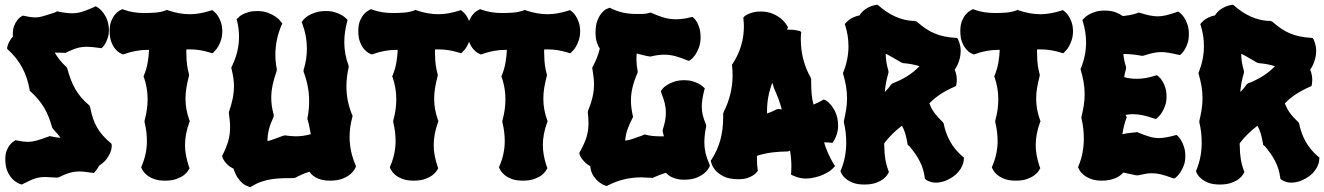

<svg xmlns="http://www.w3.org/2000/svg" viewBox="-20 -746 5497 797"><path d="M443.8 -144Q443.8 -142.6 443.4 -134.3Q442.9 -126 438.2 -113.5Q433.6 -101.1 422.9 -86.4Q412.1 -71.8 391.1 -58.1Q385.7 -46.9 380.4 -40.5Q375 -34.2 374 -33.2L370.1 -27.8L362.8 -28.8Q345.7 -31.2 332.8 -32.7Q319.8 -34.2 309.1 -34.2Q297.9 -34.2 288.1 -32.7Q278.3 -31.2 268.3 -28.3Q258.3 -25.4 247.3 -20.8Q236.3 -16.1 223.1 -9.8L215.8 -8.8Q203.1 -8.8 191.2 -10Q179.2 -11.2 169.9 -11.2Q156.7 -11.2 146.2 -9.8Q135.7 -8.3 125.5 -4.9Q115.2 -1.5 103.5 3.9Q91.8 9.3 76.2 17.1L70.8 20L66.9 19Q48.3 12.7 34.2 -0.5Q22 -11.7 12 -32.2Q2 -52.7 2 -85.9Q2 -106.4 7.6 -120.6Q13.2 -134.8 20.3 -143.6Q27.3 -152.3 33.2 -156.5Q39.1 -160.6 40 -161.1L43.9 -164.1L48.8 -163.1Q64 -160.2 75.2 -158.7Q86.4 -157.2 96.2 -157.2Q105 -157.2 113.5 -158.4Q122.1 -159.7 131.8 -162.4Q141.6 -165 153.6 -169.2Q165.5 -173.3 182.1 -179.2L186 -181.2L189.9 -180.2Q212.9 -175.3 231 -173.8Q225.1 -183.1 217 -192.1Q209 -201.2 200.2 -210.9L196.8 -215.8Q189.9 -240.7 181.6 -261.5Q173.3 -282.2 162.4 -300.3Q151.4 -318.4 137.7 -334.5Q124 -350.6 106.9 -366.2L103 -369.1V-373Q94.7 -422.9 72.8 -464.1Q50.8 -505.4 14.2 -539.1L9.8 -543V-548.8Q9.8 -549.3 10.7 -553.2Q11.7 -557.1 14.2 -563.5Q16.6 -569.8 21.5 -578.1Q26.4 -586.4 34.2 -595.2Q33.2 -597.7 33.2 -599.6Q33.2 -601.6 33.2 -604Q33.2 -624.5 38.8 -638.7Q44.4 -652.8 51.3 -661.6Q58.1 -670.4 64 -674.6Q69.8 -678.7 70.8 -679.2L75.2 -681.2L80.1 -680.2Q107.4 -673.8 126 -673.8Q134.8 -673.8 142.6 -675Q150.4 -676.3 159.4 -679Q168.5 -681.6 179.2 -685.1Q189.9 -688.5 204.1 -692.9Q206.5 -693.8 208.5 -694.6Q210.4 -695.3 212.9 -696.8L216.8 -699.2L221.2 -698.2Q239.3 -694.3 253.2 -692.6Q267.1 -690.9 278.8 -690.9Q300.8 -690.9 321.3 -697.3Q341.8 -703.6 371.1 -716.8L377 -720.2L382.8 -716.8Q383.3 -716.3 389.4 -712.4Q395.5 -708.5 403.3 -699.7Q411.1 -690.9 418.9 -676.8Q426.8 -662.6 430.2 -642.1Q431.2 -636.7 431.6 -631.1Q432.1 -625.5 432.1 -621.1Q432.1 -604.5 428.2 -591.6Q424.3 -578.6 419.4 -569.6Q414.6 -560.5 410.4 -555.4Q406.2 -550.3 405.8 -549.8L400.9 -545.9L394 -546.9Q377.4 -549.3 364.5 -550.5Q351.6 -551.8 340.8 -551.8Q329.6 -551.8 319.8 -550.5Q310.1 -549.3 300 -546.4Q290 -543.5 278.8 -538.8Q267.6 -534.2 253.9 -527.8L251 -525.9L247.1 -526.9Q234.9 -526.9 225.1 -527.3Q215.3 -527.8 207 -527.8Q216.8 -511.2 228.8 -496.3Q240.7 -481.4 255.9 -467.8L258.8 -462.9Q266.1 -436.5 274.4 -414.8Q282.7 -393.1 293.5 -374.8Q304.2 -356.4 318.1 -340.3Q332 -324.2 350.1 -309.1L354 -301.8Q358.9 -276.4 365.5 -256.1Q372.1 -235.8 382.1 -218.3Q392.1 -200.7 406 -184.6Q419.9 -168.5 439.9 -151.9L442.9 -148.9Z M768.1 -243.2 766.1 -238.8Q748 -189 748 -144Q748 -122.1 752.2 -100.1Q756.3 -78.1 764.6 -53.2L767.1 -47.9L764.6 -43.9Q764.2 -43 759.3 -35.4Q754.4 -27.8 743.2 -19Q731.9 -10.3 712.9 -3.2Q693.8 3.9 665 3.9Q636.2 3.9 617.4 -3.7Q598.6 -11.2 587.9 -20.8Q577.1 -30.3 572.8 -38.1Q568.4 -45.9 567.9 -46.9L565.9 -51.8L567.9 -56.2Q579.1 -83 584.5 -108.4Q589.8 -133.8 589.8 -160.2Q589.8 -178.2 587.6 -197.5Q585.4 -216.8 580.1 -238.8V-245.1Q586.9 -270 589.8 -292Q592.8 -314 592.8 -335Q592.8 -379.4 577.6 -424.8L575.7 -429.2L577.6 -433.1Q588.4 -459.5 593 -486.1Q597.7 -512.7 598.6 -539.1H593.8Q543.9 -539.1 494.6 -521L490.7 -520L485.8 -522Q484.9 -522 477.1 -526.4Q469.2 -530.8 459.7 -541.5Q450.2 -552.2 442.6 -570.6Q435.1 -588.9 435.1 -617.2Q435.1 -643.6 442.4 -660.4Q449.7 -677.2 458.7 -687.3Q467.8 -697.3 475.3 -701.4Q482.9 -705.6 483.9 -706.1L487.8 -708L492.7 -706.1Q514.2 -698.2 535.6 -695.1Q557.1 -691.9 580.1 -691.9Q600.6 -691.9 624.3 -693.6Q647.9 -695.3 668.9 -703.1L672.9 -705.1L676.8 -703.1Q701.7 -694.8 723.9 -690.9Q746.1 -687 768.1 -687Q807.6 -687 855 -702.1L860.8 -704.1L865.7 -700.2Q866.2 -699.7 872.1 -694.8Q877.9 -689.9 884.5 -679.9Q891.1 -669.9 896.7 -654.5Q902.3 -639.2 902.8 -618.2Q902.8 -596.2 897.5 -579.8Q892.1 -563.5 885.5 -552.5Q878.9 -541.5 873 -535.9Q867.2 -530.3 866.7 -528.8L861.8 -524.9L855 -526.9Q830.1 -534.7 809.3 -537.8Q788.6 -541 768.1 -541H753.9Q752.9 -534.2 753.4 -528.1Q753.9 -522 753.9 -516.1Q753.9 -495.6 756.6 -476.1Q759.3 -456.5 764.6 -437V-431.2Q757.3 -403.8 753.7 -380.9Q750 -357.9 750 -335.9Q750 -313.5 753.9 -292Q757.8 -270.5 766.1 -247.1Z M1151.9 -647.9 1148.9 -642.1Q1135.3 -610.4 1129.2 -579.8Q1123 -549.3 1123 -519Q1123 -489.7 1128.9 -460V-453.1Q1117.7 -420.9 1111.8 -393.6Q1106 -366.2 1106 -339.8Q1106 -322.8 1108.4 -305.7Q1110.8 -288.6 1116.2 -270V-262.2Q1102.5 -232.9 1096.4 -209Q1090.3 -185.1 1090.3 -160.2Q1106 -164.1 1120.6 -169.7Q1135.3 -175.3 1154.3 -182.1L1162.1 -184.1Q1174.3 -182.6 1185.3 -181.4Q1196.3 -180.2 1207 -180.2Q1239.7 -180.2 1270 -189Q1267.6 -203.1 1264.6 -218Q1261.7 -232.9 1257.3 -248L1255.9 -253.9Q1259.8 -272 1261.5 -289.8Q1263.2 -307.6 1263.2 -326.2Q1263.2 -357.9 1257.3 -388.4Q1251.5 -418.9 1240.2 -448.2V-456.1Q1247.6 -478.5 1250.7 -500.5Q1253.9 -522.5 1253.9 -544.9Q1253.9 -570.8 1249.3 -596.2Q1244.6 -621.6 1234.9 -647.9L1231.9 -653.8L1236.3 -660.2Q1236.8 -660.6 1242.2 -667Q1247.6 -673.3 1259.3 -680.7Q1271 -688 1289.3 -694.1Q1307.6 -700.2 1334 -700.2Q1354.5 -700.2 1369.9 -695.3Q1385.3 -690.4 1396 -684.6Q1406.7 -678.7 1412.1 -673.6Q1417.5 -668.5 1418 -668L1422.9 -663.1L1420.9 -655.8Q1409.2 -612.3 1409.2 -570.8Q1409.2 -520 1427.2 -473.1V-465.8Q1418 -425.3 1418 -387.2Q1418 -325.7 1441.9 -269L1443.8 -265.1L1442.9 -261.2Q1431.2 -218.8 1431.2 -178.2Q1431.2 -147.9 1437.3 -118.7Q1443.4 -89.4 1456.1 -60.1L1458 -56.2L1456.1 -50.8Q1455.6 -50.3 1450.9 -41.7Q1446.3 -33.2 1434.3 -22.9Q1422.4 -12.7 1401.9 -4.4Q1381.3 3.9 1349.1 3.9Q1329.1 3.9 1314.7 0Q1300.3 -3.9 1290 -9.8Q1279.8 -15.6 1273.7 -22Q1267.6 -28.3 1264.2 -33.2Q1249 -28.3 1234.6 -22.2Q1220.2 -16.1 1205.1 -7.8L1199.2 -6.8Q1174.3 -6.8 1151.6 -6.1Q1128.9 -5.4 1107.7 -2.2Q1086.4 1 1065.7 8.1Q1044.9 15.1 1023.9 27.8L1020 30.8L1015.1 29.8Q1012.2 28.3 1004.6 25.6Q997.1 22.9 987.5 15.4Q978 7.8 967.8 -6.6Q957.5 -21 949.2 -45.9Q935.5 -52.2 926.8 -60.3Q918 -68.4 912.8 -75.7Q907.7 -83 905.5 -88.1Q903.3 -93.3 903.3 -94.2L901.9 -99.1L904.3 -103Q919.9 -134.3 927.5 -160.9Q935.1 -187.5 935.1 -219.2Q935.1 -231.9 933.8 -245.6Q932.6 -259.3 930.2 -274.9V-280.8Q940.4 -310.1 945.8 -336.4Q951.2 -362.8 951.2 -389.2Q951.2 -406.2 948.5 -423.8Q945.8 -441.4 940.9 -460.9L939.9 -464.8L941.9 -469.2Q957 -500 964.6 -530.8Q972.2 -561.5 972.2 -594.2Q972.2 -626 963.9 -660.2L961.9 -667L967.3 -670.9Q967.8 -671.4 972.7 -676.3Q977.5 -681.2 987.3 -686.3Q997.1 -691.4 1012 -695.8Q1026.9 -700.2 1046.9 -700.2Q1072.3 -700.2 1091.3 -693.1Q1110.4 -686 1122.8 -677.5Q1135.3 -668.9 1141.4 -661.6Q1147.5 -654.3 1147.9 -653.8Z M1800.3 -243.2 1798.3 -238.8Q1780.3 -189 1780.3 -144Q1780.3 -122.1 1784.4 -100.1Q1788.6 -78.1 1796.9 -53.2L1799.3 -47.9L1796.9 -43.9Q1796.4 -43 1791.5 -35.4Q1786.6 -27.8 1775.4 -19Q1764.2 -10.3 1745.1 -3.2Q1726.1 3.9 1697.3 3.9Q1668.5 3.9 1649.7 -3.7Q1630.9 -11.2 1620.1 -20.8Q1609.4 -30.3 1605 -38.1Q1600.6 -45.9 1600.1 -46.9L1598.1 -51.8L1600.1 -56.2Q1611.3 -83 1616.7 -108.4Q1622.1 -133.8 1622.1 -160.2Q1622.1 -178.2 1619.9 -197.5Q1617.7 -216.8 1612.3 -238.8V-245.1Q1619.1 -270 1622.1 -292Q1625 -314 1625 -335Q1625 -379.4 1609.9 -424.8L1607.9 -429.2L1609.9 -433.1Q1620.6 -459.5 1625.2 -486.1Q1629.9 -512.7 1630.9 -539.1H1626Q1576.2 -539.1 1526.9 -521L1522.9 -520L1518.1 -522Q1517.1 -522 1509.3 -526.4Q1501.5 -530.8 1491.9 -541.5Q1482.4 -552.2 1474.9 -570.6Q1467.3 -588.9 1467.3 -617.2Q1467.3 -643.6 1474.6 -660.4Q1481.9 -677.2 1491 -687.3Q1500 -697.3 1507.6 -701.4Q1515.1 -705.6 1516.1 -706.1L1520 -708L1524.9 -706.1Q1546.4 -698.2 1567.9 -695.1Q1589.4 -691.9 1612.3 -691.9Q1632.8 -691.9 1656.5 -693.6Q1680.2 -695.3 1701.2 -703.1L1705.1 -705.1L1709 -703.1Q1733.9 -694.8 1756.1 -690.9Q1778.3 -687 1800.3 -687Q1839.8 -687 1887.2 -702.1L1893.1 -704.1L1897.9 -700.2Q1898.4 -699.7 1904.3 -694.8Q1910.2 -689.9 1916.7 -679.9Q1923.3 -669.9 1929 -654.5Q1934.6 -639.2 1935.1 -618.2Q1935.1 -596.2 1929.7 -579.8Q1924.3 -563.5 1917.7 -552.5Q1911.1 -541.5 1905.3 -535.9Q1899.4 -530.3 1898.9 -528.8L1894 -524.9L1887.2 -526.9Q1862.3 -534.7 1841.6 -537.8Q1820.8 -541 1800.3 -541H1786.1Q1785.2 -534.2 1785.6 -528.1Q1786.1 -522 1786.1 -516.1Q1786.1 -495.6 1788.8 -476.1Q1791.5 -456.5 1796.9 -437V-431.2Q1789.6 -403.8 1785.9 -380.9Q1782.2 -357.9 1782.2 -335.9Q1782.2 -313.5 1786.1 -292Q1790 -270.5 1798.3 -247.1Z M2253.4 -243.2 2251.5 -238.8Q2233.4 -189 2233.4 -144Q2233.4 -122.1 2237.5 -100.1Q2241.7 -78.1 2250 -53.2L2252.4 -47.9L2250 -43.9Q2249.5 -43 2244.6 -35.4Q2239.7 -27.8 2228.5 -19Q2217.3 -10.3 2198.2 -3.2Q2179.2 3.9 2150.4 3.9Q2121.6 3.9 2102.8 -3.7Q2084 -11.2 2073.2 -20.8Q2062.5 -30.3 2058.1 -38.1Q2053.7 -45.9 2053.2 -46.9L2051.3 -51.8L2053.2 -56.2Q2064.5 -83 2069.8 -108.4Q2075.2 -133.8 2075.2 -160.2Q2075.2 -178.2 2073 -197.5Q2070.8 -216.8 2065.4 -238.8V-245.1Q2072.3 -270 2075.2 -292Q2078.1 -314 2078.1 -335Q2078.1 -379.4 2063 -424.8L2061 -429.2L2063 -433.1Q2073.7 -459.5 2078.4 -486.1Q2083 -512.7 2084 -539.1H2079.1Q2029.3 -539.1 1980 -521L1976.1 -520L1971.2 -522Q1970.2 -522 1962.4 -526.4Q1954.6 -530.8 1945.1 -541.5Q1935.5 -552.2 1928 -570.6Q1920.4 -588.9 1920.4 -617.2Q1920.4 -643.6 1927.7 -660.4Q1935.1 -677.2 1944.1 -687.3Q1953.1 -697.3 1960.7 -701.4Q1968.3 -705.6 1969.2 -706.1L1973.1 -708L1978 -706.1Q1999.5 -698.2 2021 -695.1Q2042.5 -691.9 2065.4 -691.9Q2085.9 -691.9 2109.6 -693.6Q2133.3 -695.3 2154.3 -703.1L2158.2 -705.1L2162.1 -703.1Q2187 -694.8 2209.2 -690.9Q2231.4 -687 2253.4 -687Q2293 -687 2340.3 -702.1L2346.2 -704.1L2351.1 -700.2Q2351.6 -699.7 2357.4 -694.8Q2363.3 -689.9 2369.9 -679.9Q2376.5 -669.9 2382.1 -654.5Q2387.7 -639.2 2388.2 -618.2Q2388.2 -596.2 2382.8 -579.8Q2377.4 -563.5 2370.8 -552.5Q2364.3 -541.5 2358.4 -535.9Q2352.5 -530.3 2352.1 -528.8L2347.2 -524.9L2340.3 -526.9Q2315.4 -534.7 2294.7 -537.8Q2273.9 -541 2253.4 -541H2239.3Q2238.3 -534.2 2238.8 -528.1Q2239.3 -522 2239.3 -516.1Q2239.3 -495.6 2241.9 -476.1Q2244.6 -456.5 2250 -437V-431.2Q2242.7 -403.8 2239 -380.9Q2235.4 -357.9 2235.4 -335.9Q2235.4 -313.5 2239.3 -292Q2243.2 -270.5 2251.5 -247.1Z M2627 -445.8 2626 -442.9Q2611.8 -409.7 2605.5 -382.6Q2599.1 -355.5 2599.1 -329.1Q2599.1 -313.5 2601.1 -297.9Q2603 -282.2 2606.9 -265.1L2607.9 -261.2L2606 -256.8Q2591.8 -229 2584.2 -207.3Q2576.7 -185.5 2575.2 -162.1Q2585 -163.6 2592.8 -165.5Q2600.6 -167.5 2608.2 -170.2Q2615.7 -172.9 2623.8 -175.8Q2631.8 -178.7 2642.1 -182.1Q2644.5 -183.1 2646.5 -183.8Q2648.4 -184.6 2650.9 -186L2654.8 -188L2659.2 -187Q2674.8 -183.1 2689 -181.6Q2703.1 -180.2 2716.8 -180.2H2735.8Q2734.9 -184.6 2733.6 -189.2Q2732.4 -193.8 2731 -199.2V-207Q2737.8 -228 2741 -245.1Q2744.1 -262.2 2744.1 -278.8Q2744.1 -297.9 2739.5 -316.9Q2734.9 -335.9 2725.1 -360.8L2723.1 -367.2L2726.1 -372.1Q2726.1 -372.6 2731.4 -378.9Q2736.8 -385.3 2748.3 -392.8Q2759.8 -400.4 2777.8 -406.7Q2795.9 -413.1 2820.8 -413.1Q2839.8 -413.1 2854.7 -408.7Q2869.6 -404.3 2879.9 -398.7Q2890.1 -393.1 2895.5 -388.2Q2900.9 -383.3 2901.9 -382.8L2905.8 -378.9L2903.8 -373Q2898.4 -352.1 2895.8 -335.2Q2893.1 -318.4 2893.1 -303.2Q2893.1 -284.7 2897.5 -267.1Q2901.9 -249.5 2911.1 -227.1V-220.2Q2907.2 -201.2 2905.5 -184.6Q2903.8 -168 2903.8 -153.8Q2903.8 -131.8 2908.7 -110.8Q2913.6 -89.8 2924.8 -64L2926.8 -60.1L2925.8 -55.2Q2925.3 -54.7 2920.7 -46.1Q2916 -37.6 2904.1 -27.3Q2892.1 -17.1 2871.6 -8.5Q2851.1 0 2818.8 0Q2803.2 0 2791 -2.9Q2778.8 -5.9 2769.8 -10Q2760.7 -14.2 2754.4 -19.3Q2748 -24.4 2744.1 -28.8Q2731.4 -24.9 2718.5 -20Q2705.6 -15.1 2691.9 -8.8L2688 -6.8L2685.1 -7.8Q2673.8 -7.8 2663.1 -8.8Q2652.3 -9.8 2642.1 -9.8Q2605.5 -9.8 2570.8 -1.5Q2536.1 6.8 2502.9 23.9L2498 25.9L2494.1 24.9Q2495.6 25.4 2486.8 22Q2478 18.6 2466.3 9.5Q2454.6 0.5 2443.6 -15.4Q2432.6 -31.2 2430.2 -56.2Q2417 -63.5 2408.4 -72Q2399.9 -80.6 2394.8 -87.9Q2389.6 -95.2 2387.7 -100.3Q2385.7 -105.5 2385.7 -106L2384.8 -110.8L2386.7 -115.2Q2396 -131.8 2402.8 -146.5Q2409.7 -161.1 2414.1 -175Q2418.5 -189 2420.7 -203.4Q2422.9 -217.8 2422.9 -234.9Q2422.9 -254.9 2419.9 -279.8L2420.9 -286.1Q2433.6 -316.9 2439.7 -343.3Q2445.8 -369.6 2445.8 -396Q2445.8 -411.1 2443.8 -427Q2441.9 -442.9 2439 -460L2438 -464.8L2439.9 -467.8Q2451.2 -489.7 2458.5 -508.1Q2465.8 -526.4 2469.7 -544.9Q2462.4 -554.7 2457.3 -571Q2452.1 -587.4 2452.1 -610.8Q2452.1 -642.1 2460.2 -661.9Q2468.3 -681.6 2478.3 -692.9Q2488.3 -704.1 2496.6 -708Q2504.9 -711.9 2505.9 -711.9L2510.7 -713.9L2515.1 -711.9Q2540.5 -699.2 2566.4 -693.6Q2592.3 -688 2621.1 -688Q2632.8 -688 2648.4 -688.2Q2664.1 -688.5 2676.8 -692.9L2681.2 -693.8L2685.1 -691.9Q2713.9 -679.2 2737.5 -672.6Q2761.2 -666 2786.1 -666Q2801.3 -666 2816.7 -668.2Q2832 -670.4 2849.1 -674.8L2855 -675.8L2858.9 -671.9Q2859.4 -671.4 2864.3 -666.5Q2869.1 -661.6 2874.3 -651.9Q2879.4 -642.1 2883.8 -627.2Q2888.2 -612.3 2888.2 -591.8V-584Q2886.7 -562 2880.1 -545.7Q2873.5 -529.3 2866.2 -518.8Q2858.9 -508.3 2852.8 -502.9Q2846.7 -497.6 2846.2 -497.1L2839.8 -493.2L2834 -495.1Q2805.2 -507.3 2782.5 -513.2Q2759.8 -519 2736.8 -519Q2723.1 -519 2709.5 -517.1Q2695.8 -515.1 2680.2 -511.2L2672.9 -512.2Q2658.7 -514.6 2647 -517.8Q2635.3 -521 2623 -523.9Q2622.1 -516.6 2622.1 -509.8Q2622.1 -502.9 2622.1 -496.1Q2622.1 -485.4 2623.3 -474.1Q2624.5 -462.9 2627 -450.2Z M3456.1 -254.9Q3459 -238.8 3459 -225.1Q3459 -210 3456.1 -198Q3453.1 -186 3449.5 -177.5Q3445.8 -168.9 3442.6 -163.8Q3439.5 -158.7 3439 -158.2L3435.1 -152.8L3428.2 -153.8Q3421.4 -154.8 3414.6 -154.8Q3407.7 -154.8 3400.9 -154.8Q3407.7 -130.9 3418 -108.4Q3428.2 -85.9 3440.9 -64.9L3446.3 -57.1L3439.9 -49.8Q3439.5 -49.3 3434.8 -44.7Q3430.2 -40 3420.9 -33.9Q3411.6 -27.8 3397.2 -21Q3382.8 -14.2 3363.3 -9.8Q3354 -7.3 3345 -6.1Q3335.9 -4.9 3327.1 -4.9Q3314.5 -4.9 3304 -6.8Q3293.5 -8.8 3286.1 -11.5Q3278.8 -14.2 3274.7 -16.1Q3270.5 -18.1 3270 -18.1L3263.2 -22L3264.2 -29.8Q3264.2 -36.1 3264.6 -42Q3265.1 -47.9 3265.1 -54.2Q3265.1 -87.9 3259.3 -121.1Q3257.3 -119.1 3255.9 -119.1L3249 -117.2Q3218.3 -117.2 3186 -113.3Q3153.8 -109.4 3122.1 -99.1V-84Q3122.1 -63 3125 -42L3126 -37.1L3123 -33.2Q3122.6 -32.7 3118.2 -27.8Q3113.8 -22.9 3104.5 -17.1Q3095.2 -11.2 3081.1 -6.6Q3066.9 -2 3046.9 -2Q3007.8 -2 2985.1 -13.2Q2962.4 -24.4 2950.2 -38.6Q2936 -54.7 2931.2 -75.2L2930.2 -79.1L2933.1 -83Q2958 -121.1 2970 -164.3Q2981.9 -207.5 2981.9 -257.8V-274.9L2983.9 -280.8Q3002.9 -318.8 3012 -356.7Q3021 -394.5 3021 -433.1Q3021 -442.9 3020.5 -452.6Q3020 -462.4 3019 -472.2L3018.1 -477.1L3021 -481Q3067.9 -552.7 3067.9 -636.2Q3067.9 -643.6 3067.4 -651.6Q3066.9 -659.7 3065.9 -668V-673.8L3070.3 -678.2Q3070.8 -678.7 3075.4 -681.9Q3080.1 -685.1 3088.4 -688.7Q3096.7 -692.4 3108.6 -695.3Q3120.6 -698.2 3136.2 -698.2Q3166.5 -698.2 3187.7 -689Q3209 -679.7 3222.2 -668.5Q3235.4 -657.2 3241.5 -647.9Q3247.6 -638.7 3248 -638.2L3251 -631.8L3248 -626Q3246.1 -624 3246.1 -623H3252.9Q3274.4 -623 3286.9 -620.1Q3299.3 -617.2 3300.3 -617.2L3306.2 -612.8L3305.2 -606Q3304.2 -600.1 3304.2 -594.5Q3304.2 -588.9 3304.2 -583Q3304.2 -496.1 3345.2 -423.8L3347.2 -418V-404.8Q3347.2 -379.4 3349.1 -356.2Q3351.1 -333 3356.9 -312Q3366.7 -315.9 3376 -320.3Q3385.3 -324.7 3394 -330.1L3398.9 -333L3405.3 -331.1Q3405.8 -330.6 3411.9 -326.7Q3418 -322.8 3426 -314Q3434.1 -305.2 3442.6 -290.8Q3451.2 -276.4 3456.1 -254.9ZM3192.9 -379.9 3186 -402.8Q3174.8 -373.5 3169.4 -344.7Q3164.1 -315.9 3164.1 -288.1V-274.9Q3185.1 -282.2 3204.1 -292L3211.9 -293.9Q3215.3 -293 3218.8 -292.5Q3222.2 -292 3225.1 -292Q3219.7 -313 3211.7 -334.7Q3203.6 -356.4 3192.9 -379.9Z M3949.7 -395 3948.7 -389.2 3942.9 -386.2Q3911.1 -372.6 3885 -355.7Q3858.9 -338.9 3837.9 -316.9Q3846.2 -294.4 3859.4 -276.6Q3872.6 -258.8 3894 -238.8L3897 -233.9Q3905.3 -191.9 3924.6 -157.7Q3943.8 -123.5 3977.1 -95.2L3981 -92.8V-87.9Q3981 -86.9 3980.2 -78.6Q3979.5 -70.3 3974.4 -58.1Q3969.2 -45.9 3957.5 -31.7Q3945.8 -17.6 3923.8 -4.9Q3906.7 4.9 3891.8 8.5Q3877 12.2 3865.7 12.2Q3855.5 12.2 3847.7 10.3Q3839.8 8.3 3834.5 5.9Q3829.1 3.4 3826.2 1.5Q3823.2 -0.5 3822.8 -1L3819.8 -2.9L3818.8 -7.8Q3816.4 -26.9 3811.3 -43.5Q3806.2 -60.1 3798.3 -75.7Q3790.5 -91.3 3780 -106.4Q3769.5 -121.6 3756.8 -137.2Q3752 -142.1 3750 -143.1L3747.1 -146V-149.9Q3743.2 -172.9 3738 -190.7Q3732.9 -208.5 3724.1 -224.1Q3703.6 -209 3684.8 -190.4Q3666 -171.9 3650.9 -151.9Q3649.9 -147.9 3650.4 -144.5Q3650.9 -141.1 3650.9 -137.2Q3650.9 -111.3 3654.8 -86.7Q3658.7 -62 3668 -37.1L3669.9 -33.2L3668 -27.8Q3667.5 -26.9 3662.6 -19.3Q3657.7 -11.7 3646.5 -2.9Q3635.3 5.9 3616 12.9Q3596.7 20 3567.9 20Q3539.1 20 3520.3 12.5Q3501.5 4.9 3490.5 -4.6Q3479.5 -14.2 3475.1 -22Q3470.7 -29.8 3470.7 -30.8L3468.8 -36.1L3470.7 -40Q3481.9 -67.4 3487.3 -95.5Q3492.7 -123.5 3492.7 -153.8Q3492.7 -174.3 3490.5 -195.1Q3488.3 -215.8 3482.9 -237.8V-244.1Q3488.8 -268.1 3492.4 -291.7Q3496.1 -315.4 3496.1 -337.9Q3496.1 -364.3 3491.7 -389.2Q3487.3 -414.1 3480 -439L3479 -442.9L3481 -446.8Q3502 -500.5 3502 -554.2Q3502 -576.2 3498.8 -597.2Q3495.6 -618.2 3488.8 -640.1L3486.8 -646L3490.7 -650.9Q3491.2 -651.4 3494.6 -655Q3498 -658.7 3504.9 -663.8Q3511.7 -668.9 3522.5 -674.1Q3533.2 -679.2 3547.9 -682.1Q3557.1 -696.8 3568.8 -705.3Q3580.6 -713.9 3591.1 -718.3Q3601.6 -722.7 3609.1 -724.1Q3616.7 -725.6 3617.7 -726.1H3623L3627 -723.1Q3641.1 -710.4 3658.2 -698.7Q3675.3 -687 3694.3 -678.2Q3713.4 -669.4 3734.4 -664.3Q3755.4 -659.2 3777.8 -659.2L3786.1 -655.8Q3805.7 -638.7 3823.5 -626.7Q3841.3 -614.7 3860.4 -606.9Q3879.4 -599.1 3900.4 -594.7Q3921.4 -590.3 3946.8 -588.9L3953.1 -587.9L3957 -583Q3957 -582 3958.7 -578.6Q3960.4 -575.2 3962.4 -569.1Q3964.4 -563 3966.1 -554.4Q3967.8 -545.9 3967.8 -535.2Q3967.8 -525.4 3966.1 -514.2Q3964.4 -502.9 3960 -490.2Q3953.1 -470.2 3942.9 -457Q3948.2 -444.3 3950 -433.3Q3951.7 -422.4 3951.7 -414.1Q3951.7 -405.8 3950.7 -400.9Q3949.7 -396 3949.7 -395ZM3729 -483.9 3722.7 -485.8Q3704.1 -496.6 3688 -506.1Q3671.9 -515.6 3656.7 -522.9Q3656.7 -504.9 3659.7 -487.1Q3662.6 -469.2 3668 -451.2V-443.8Q3655.8 -402.8 3652.8 -363.8Q3660.6 -371.6 3667.2 -379.4Q3673.8 -387.2 3677.7 -394L3685.1 -399.9Q3717.3 -412.1 3745.4 -429.4Q3773.4 -446.8 3796.9 -471.2Q3766.6 -481 3729 -483.9Z M4299.3 -243.2 4297.4 -238.8Q4279.3 -189 4279.3 -144Q4279.3 -122.1 4283.4 -100.1Q4287.6 -78.1 4295.9 -53.2L4298.3 -47.9L4295.9 -43.9Q4295.4 -43 4290.5 -35.4Q4285.6 -27.8 4274.4 -19Q4263.2 -10.3 4244.1 -3.2Q4225.1 3.9 4196.3 3.9Q4167.5 3.9 4148.7 -3.7Q4129.9 -11.2 4119.1 -20.8Q4108.4 -30.3 4104 -38.1Q4099.6 -45.9 4099.1 -46.9L4097.2 -51.8L4099.1 -56.2Q4110.4 -83 4115.7 -108.4Q4121.1 -133.8 4121.1 -160.2Q4121.1 -178.2 4118.9 -197.5Q4116.7 -216.8 4111.3 -238.8V-245.1Q4118.2 -270 4121.1 -292Q4124 -314 4124 -335Q4124 -379.4 4108.9 -424.8L4106.9 -429.2L4108.9 -433.1Q4119.6 -459.5 4124.3 -486.1Q4128.9 -512.7 4129.9 -539.1H4125Q4075.2 -539.1 4025.9 -521L4022 -520L4017.1 -522Q4016.1 -522 4008.3 -526.4Q4000.5 -530.8 3991 -541.5Q3981.4 -552.2 3973.9 -570.6Q3966.3 -588.9 3966.3 -617.2Q3966.3 -643.6 3973.6 -660.4Q3981 -677.2 3990 -687.3Q3999 -697.3 4006.6 -701.4Q4014.2 -705.6 4015.1 -706.1L4019 -708L4023.9 -706.1Q4045.4 -698.2 4066.9 -695.1Q4088.4 -691.9 4111.3 -691.9Q4131.8 -691.9 4155.5 -693.6Q4179.2 -695.3 4200.2 -703.1L4204.1 -705.1L4208 -703.1Q4232.9 -694.8 4255.1 -690.9Q4277.3 -687 4299.3 -687Q4338.9 -687 4386.2 -702.1L4392.1 -704.1L4397 -700.2Q4397.5 -699.7 4403.3 -694.8Q4409.2 -689.9 4415.8 -679.9Q4422.4 -669.9 4428 -654.5Q4433.6 -639.2 4434.1 -618.2Q4434.1 -596.2 4428.7 -579.8Q4423.3 -563.5 4416.7 -552.5Q4410.2 -541.5 4404.3 -535.9Q4398.4 -530.3 4397.9 -528.8L4393.1 -524.9L4386.2 -526.9Q4361.3 -534.7 4340.6 -537.8Q4319.8 -541 4299.3 -541H4285.2Q4284.2 -534.2 4284.7 -528.1Q4285.2 -522 4285.2 -516.1Q4285.2 -495.6 4287.8 -476.1Q4290.5 -456.5 4295.9 -437V-431.2Q4288.6 -403.8 4284.9 -380.9Q4281.2 -357.9 4281.2 -335.9Q4281.2 -313.5 4285.2 -292Q4289.1 -270.5 4297.4 -247.1Z M4822.3 -345.2Q4822.3 -323.2 4816.4 -306.9Q4810.5 -290.5 4803.2 -279.3Q4795.9 -268.1 4789.8 -262.2Q4783.7 -256.3 4783.2 -255.9L4778.3 -252L4771.5 -253.9Q4744.1 -263.2 4723.4 -267.6Q4702.6 -272 4682.1 -272Q4667 -272 4652.3 -269L4655.3 -263.2L4657.2 -258.8L4655.3 -254.9Q4643.6 -221.7 4639.2 -189Q4647 -190.9 4656.7 -192.4Q4666.5 -193.8 4675.3 -194.8Q4684.1 -195.8 4689.9 -196.3Q4695.8 -196.8 4696.3 -196.8L4700.2 -198.2L4704.1 -195.8Q4731.9 -184.6 4751.5 -178.7Q4771 -172.9 4791 -172.9Q4804.7 -172.9 4820.8 -175.8Q4836.9 -178.7 4857.4 -184.1L4863.3 -186L4868.2 -182.1Q4868.7 -181.2 4873.8 -176Q4878.9 -170.9 4884.8 -160.4Q4890.6 -149.9 4895.5 -134Q4900.4 -118.2 4900.4 -96.2Q4899.9 -74.2 4893.6 -58.1Q4887.2 -42 4879.9 -31Q4872.6 -20 4866.2 -14.2Q4859.9 -8.3 4859.4 -7.8L4853 -4.9L4847.2 -6.8Q4818.4 -17.6 4799.3 -22.2Q4780.3 -26.9 4762.2 -26.9Q4749.5 -26.9 4735.8 -24.7Q4722.2 -22.5 4704.1 -18.1H4697.3Q4683.6 -20.5 4670.2 -23.7Q4656.7 -26.9 4643.1 -29.8Q4638.2 -24.4 4630.6 -18.3Q4623 -12.2 4612.1 -7.3Q4601.1 -2.4 4586.7 0.7Q4572.3 3.9 4554.2 3.9Q4525.4 3.9 4506.6 -3.9Q4487.8 -11.7 4476.8 -21.2Q4465.8 -30.8 4461.4 -38.8Q4457 -46.9 4457 -47.9L4455.1 -51.8L4457 -57.1Q4468.3 -84 4473.6 -112.3Q4479 -140.6 4479 -169.9Q4479 -190.4 4476.8 -211.4Q4474.6 -232.4 4469.2 -254.9V-261.2Q4475.1 -285.2 4478.8 -308.3Q4482.4 -331.5 4482.4 -355Q4482.4 -380.9 4478 -405.8Q4473.6 -430.7 4466.3 -455.1L4465.3 -460L4467.3 -463.9Q4478 -490.2 4483.2 -516.8Q4488.3 -543.5 4488.3 -569.8Q4488.3 -591.3 4485.1 -612.5Q4481.9 -633.8 4475.1 -655.8L4473.1 -662.1L4477.1 -667Q4477.5 -667.5 4482.9 -673.1Q4488.3 -678.7 4499.3 -685.3Q4510.3 -691.9 4526.9 -697Q4543.5 -702.1 4566.4 -702.1Q4592.8 -702.1 4611.3 -694.8Q4629.9 -687.5 4641.1 -679.2Q4655.3 -680.7 4670.9 -683.6Q4686.5 -686.5 4702.1 -691.9L4706.1 -693.8L4711.4 -692.9Q4734.9 -685.5 4752.2 -681.9Q4769.5 -678.2 4785.2 -678.2Q4802.2 -678.2 4820.8 -682.6Q4839.4 -687 4864.3 -695.8L4870.1 -698.2L4875.5 -694.8Q4876 -694.3 4881.8 -689.5Q4887.7 -684.6 4894.5 -674.6Q4901.4 -664.6 4907.5 -649.2Q4913.6 -633.8 4915 -611.8V-603Q4915 -583.5 4910.2 -568.4Q4905.3 -553.2 4899.2 -542.7Q4893.1 -532.2 4887.9 -526.9Q4882.8 -521.5 4882.3 -521L4877.4 -517.1L4870.1 -519Q4846.7 -524.4 4830.1 -527.1Q4813.5 -529.8 4799.3 -529.8Q4782.7 -529.8 4766.4 -526.1Q4750 -522.5 4727.1 -515.1L4720.2 -514.2Q4699.7 -518.1 4680.9 -520Q4662.1 -522 4643.1 -522Q4644.5 -508.3 4647.2 -494.9Q4649.9 -481.4 4654.3 -467.8V-460.9Q4651.4 -452.1 4649.7 -443.6Q4647.9 -435.1 4646.5 -425.8Q4660.6 -421.9 4673.1 -420.4Q4685.5 -418.9 4699.2 -418.9Q4717.3 -418.9 4735.8 -422.1Q4754.4 -425.3 4776.4 -432.1L4782.2 -434.1L4787.1 -430.2Q4787.6 -429.7 4793.2 -424.6Q4798.8 -419.4 4805.4 -408.9Q4812 -398.4 4817.1 -382.6Q4822.3 -366.7 4822.3 -345.2Z M5425.3 -395 5424.3 -389.2 5418.5 -386.2Q5386.7 -372.6 5360.6 -355.7Q5334.5 -338.9 5313.5 -316.9Q5321.8 -294.4 5335 -276.6Q5348.1 -258.8 5369.6 -238.8L5372.6 -233.9Q5380.9 -191.9 5400.1 -157.7Q5419.4 -123.5 5452.6 -95.2L5456.5 -92.8V-87.9Q5456.5 -86.9 5455.8 -78.6Q5455.1 -70.3 5450 -58.1Q5444.8 -45.9 5433.1 -31.7Q5421.4 -17.6 5399.4 -4.9Q5382.3 4.9 5367.4 8.5Q5352.5 12.2 5341.3 12.2Q5331.1 12.2 5323.2 10.3Q5315.4 8.3 5310.1 5.9Q5304.7 3.4 5301.8 1.5Q5298.8 -0.5 5298.3 -1L5295.4 -2.9L5294.4 -7.8Q5292 -26.9 5286.9 -43.5Q5281.7 -60.1 5273.9 -75.7Q5266.1 -91.3 5255.6 -106.4Q5245.1 -121.6 5232.4 -137.2Q5227.5 -142.1 5225.6 -143.1L5222.7 -146V-149.9Q5218.8 -172.9 5213.6 -190.7Q5208.5 -208.5 5199.7 -224.1Q5179.2 -209 5160.4 -190.4Q5141.6 -171.9 5126.5 -151.9Q5125.5 -147.9 5126 -144.5Q5126.5 -141.1 5126.5 -137.2Q5126.5 -111.3 5130.4 -86.7Q5134.3 -62 5143.6 -37.1L5145.5 -33.2L5143.6 -27.8Q5143.1 -26.9 5138.2 -19.3Q5133.3 -11.7 5122.1 -2.9Q5110.8 5.9 5091.6 12.9Q5072.3 20 5043.5 20Q5014.6 20 4995.8 12.5Q4977.1 4.9 4966.1 -4.6Q4955.1 -14.2 4950.7 -22Q4946.3 -29.8 4946.3 -30.8L4944.3 -36.1L4946.3 -40Q4957.5 -67.4 4962.9 -95.5Q4968.3 -123.5 4968.3 -153.8Q4968.3 -174.3 4966.1 -195.1Q4963.9 -215.8 4958.5 -237.8V-244.1Q4964.4 -268.1 4968 -291.7Q4971.7 -315.4 4971.7 -337.9Q4971.7 -364.3 4967.3 -389.2Q4962.9 -414.1 4955.6 -439L4954.6 -442.9L4956.5 -446.8Q4977.5 -500.5 4977.5 -554.2Q4977.5 -576.2 4974.4 -597.2Q4971.2 -618.2 4964.4 -640.1L4962.4 -646L4966.3 -650.9Q4966.8 -651.4 4970.2 -655Q4973.6 -658.7 4980.5 -663.8Q4987.3 -668.9 4998 -674.1Q5008.8 -679.2 5023.4 -682.1Q5032.7 -696.8 5044.4 -705.3Q5056.2 -713.9 5066.7 -718.3Q5077.1 -722.7 5084.7 -724.1Q5092.3 -725.6 5093.3 -726.1H5098.6L5102.5 -723.1Q5116.7 -710.4 5133.8 -698.7Q5150.9 -687 5169.9 -678.2Q5189 -669.4 5210 -664.3Q5231 -659.2 5253.4 -659.2L5261.7 -655.8Q5281.2 -638.7 5299.1 -626.7Q5316.9 -614.7 5335.9 -606.9Q5355 -599.1 5376 -594.7Q5397 -590.3 5422.4 -588.9L5428.7 -587.9L5432.6 -583Q5432.6 -582 5434.3 -578.6Q5436 -575.2 5438 -569.1Q5439.9 -563 5441.7 -554.4Q5443.4 -545.9 5443.4 -535.2Q5443.4 -525.4 5441.7 -514.2Q5439.9 -502.9 5435.5 -490.2Q5428.7 -470.2 5418.5 -457Q5423.8 -444.3 5425.5 -433.3Q5427.2 -422.4 5427.2 -414.1Q5427.2 -405.8 5426.3 -400.9Q5425.3 -396 5425.3 -395ZM5204.6 -483.9 5198.2 -485.8Q5179.7 -496.6 5163.6 -506.1Q5147.5 -515.6 5132.3 -522.9Q5132.3 -504.9 5135.3 -487.1Q5138.2 -469.2 5143.6 -451.2V-443.8Q5131.3 -402.8 5128.4 -363.8Q5136.2 -371.6 5142.8 -379.4Q5149.4 -387.2 5153.3 -394L5160.6 -399.9Q5192.9 -412.1 5220.9 -429.4Q5249 -446.8 5272.5 -471.2Q5242.2 -481 5204.6 -483.9Z"/></svg>

Font: Hanalei Fill
Style: Regular
Weight: 400
Version: Version 1.000